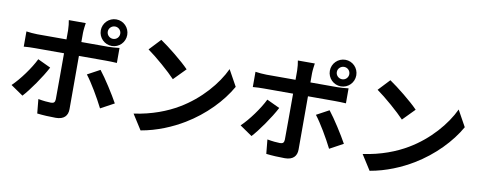

<svg xmlns="http://www.w3.org/2000/svg" viewBox="-73 -1229 4146 1651"><g transform="rotate(10 2000.0 -404.0)"><path d="M775 -750C775 -780 800 -804 830 -804C860 -804 884 -780 884 -750C884 -720 860 -696 830 -696C800 -696 775 -720 775 -750ZM714 -750C714 -686 766 -634 830 -634C894 -634 945 -686 945 -750C945 -814 894 -866 830 -866C766 -866 714 -814 714 -750ZM576 -789H428C432 -772 437 -728 437 -702V-622H183C151 -622 116 -626 86 -630V-497C114 -500 153 -501 183 -501H437V-500C437 -453 437 -136 436 -99C435 -73 425 -63 399 -63C375 -63 331 -67 288 -75L300 49C351 55 409 58 463 58C534 58 567 22 567 -36V-501H801C828 -501 867 -500 899 -498V-629C872 -625 828 -622 800 -622H567V-702C567 -727 574 -775 576 -789ZM341 -359 228 -412C187 -328 107 -218 40 -154L148 -80C203 -139 295 -270 341 -359ZM771 -415 662 -356C710 -295 781 -174 824 -88L942 -152C902 -225 822 -351 771 -415Z M1241 -760 1147 -660C1220 -609 1345 -500 1397 -444L1499 -548C1441 -609 1311 -713 1241 -760ZM1116 -94 1200 38C1341 14 1470 -42 1571 -103C1732 -200 1865 -338 1941 -473L1863 -614C1800 -479 1670 -326 1499 -225C1402 -167 1272 -116 1116 -94Z M2775 -750C2775 -780 2800 -804 2830 -804C2860 -804 2884 -780 2884 -750C2884 -720 2860 -696 2830 -696C2800 -696 2775 -720 2775 -750ZM2714 -750C2714 -686 2766 -634 2830 -634C2894 -634 2945 -686 2945 -750C2945 -814 2894 -866 2830 -866C2766 -866 2714 -814 2714 -750ZM2576 -789H2428C2432 -772 2437 -728 2437 -702V-622H2183C2151 -622 2116 -626 2086 -630V-497C2114 -500 2153 -501 2183 -501H2437V-500C2437 -453 2437 -136 2436 -99C2435 -73 2425 -63 2399 -63C2375 -63 2331 -67 2288 -75L2300 49C2351 55 2409 58 2463 58C2534 58 2567 22 2567 -36V-501H2801C2828 -501 2867 -500 2899 -498V-629C2872 -625 2828 -622 2800 -622H2567V-702C2567 -727 2574 -775 2576 -789ZM2341 -359 2228 -412C2187 -328 2107 -218 2040 -154L2148 -80C2203 -139 2295 -270 2341 -359ZM2771 -415 2662 -356C2710 -295 2781 -174 2824 -88L2942 -152C2902 -225 2822 -351 2771 -415Z M3241 -760 3147 -660C3220 -609 3345 -500 3397 -444L3499 -548C3441 -609 3311 -713 3241 -760ZM3116 -94 3200 38C3341 14 3470 -42 3571 -103C3732 -200 3865 -338 3941 -473L3863 -614C3800 -479 3670 -326 3499 -225C3402 -167 3272 -116 3116 -94Z"/></g></svg>

Font: Source Han Sans CN
Style: Bold
Weight: 700
Designer: Ryoko NISHIZUKA 西塚涼子 (kana, bopomofo & ideographs); Paul D. Hunt (Latin, Greek & Cyrillic); Sandoll Communications 산돌커뮤니
Foundry: Adobe
Version: Version 2.001;hotconv 1.0.107;makeotfexe 2.5.65593